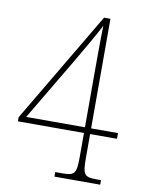

<svg xmlns="http://www.w3.org/2000/svg" viewBox="-82 -772 628 830"><g transform="rotate(10 232.5 -357.0)"><path d="M215 0H416V-20H395C342 -20 335 -30 335 -103V-208H453V-233H335V-714H307L18 -226V-208H308V-103C308 -30 300 -20 248 -20H215ZM50 -233 215 -511C242 -556 300 -658 310 -679C308 -616 308 -504 308 -446V-233Z"/></g></svg>

Font: Noto Serif Myanmar Condensed Thin
Style: Regular
Weight: 100
Width: 3
Designer: Ben Mitchell and the Monotype Design Team
Foundry: Monotype Imaging Inc.
Version: Version 2.106